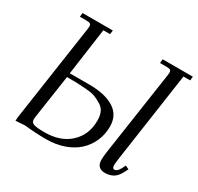

<svg xmlns="http://www.w3.org/2000/svg" viewBox="-151 -882 1102 1069"><g transform="rotate(30 399.5 -347.0)"><path d="M65.9 3.9 67.9 -22 158.2 -637.2Q160.2 -650.9 160.2 -655.8Q160.2 -668.5 153.3 -672.6Q146.5 -676.8 127.9 -676.8H86.9L89.8 -702.1H284.2L280.8 -676.8H237.8L195.8 -376H321.8Q422.9 -376 480.5 -339.8Q538.1 -303.7 538.1 -230Q538.1 -180.2 519 -136.7Q500 -93.3 465.6 -61.3Q431.2 -29.3 379.4 -10.7Q327.6 7.8 265.1 7.8Q199.2 7.8 126 0ZM149.9 -54.2Q149.9 -34.2 168.2 -27.6Q186.5 -21 237.8 -21Q340.3 -21 400.6 -77.4Q460.9 -133.8 460.9 -224.1Q460.9 -254.9 451.4 -277.1Q441.9 -299.3 419.9 -312.7Q397.9 -326.2 377.9 -334.2Q357.9 -342.3 320.3 -345.5Q282.7 -348.6 260 -349.4Q237.3 -350.1 192.9 -350.1L151.9 -73.2Q149.9 -59.6 149.9 -54.2ZM588.9 -47.9Q588.9 -68.4 594.2 -105L672.9 -637.2Q674.8 -650.9 674.8 -655.8Q674.8 -668.5 668.2 -672.6Q661.6 -676.8 643.1 -676.8H602.1L605 -702.1H798.8L795.9 -676.8H752.9L669.9 -104Q665 -68.8 665 -58.1Q665 -35.2 678.2 -35.2Q696.8 -35.2 711.9 -64.9L723.1 -86.9L746.1 -76.2L734.9 -54.2Q716.8 -19 694.1 -6.1Q671.4 6.8 642.1 6.8Q588.9 6.8 588.9 -47.9Z"/></g></svg>

Font: Dihjauti S
Style: Italic
Weight: 400
Italic angle: -9°
Designer: T. Christopher White
Version: Version 3.0.0